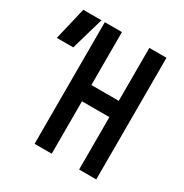

<svg xmlns="http://www.w3.org/2000/svg" viewBox="-161 -820 909 948"><g transform="rotate(30 293.0 -346.5)"><path d="M419.9 0V-693.4H517.6V0ZM166 0V-693.4H263.7V0ZM-0.5 -507.8 43.5 -693.4H147L93.3 -507.8ZM186.5 -298.8V-391.6H499.5V-298.8Z"/></g></svg>

Font: Cascadia Code PL
Style: Regular
Weight: 400
Monospace: yes
Designer: Aaron Bell
Foundry: Saja Typeworks
Version: Version 2102.003